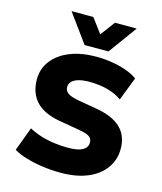

<svg xmlns="http://www.w3.org/2000/svg" viewBox="-136 -1040 972 1150"><g transform="rotate(15 350.5 -465.0)"><path d="M351 11Q294 11 239 3.5Q184 -4 136.5 -18Q89 -32 55 -52L110 -200Q143 -182 182.5 -169.5Q222 -157 265.5 -151Q309 -145 352 -145Q415 -145 444 -161.5Q473 -178 473 -208Q473 -226 464 -237Q455 -248 435 -255Q415 -262 383 -267L266 -287Q163 -305 115.5 -357.5Q68 -410 68 -493Q68 -560 107.5 -610.5Q147 -661 216.5 -688.5Q286 -716 378 -716Q428 -716 476.5 -708Q525 -700 565.5 -685.5Q606 -671 635 -650L579 -505Q538 -534 486 -547Q434 -560 376 -560Q339 -560 311.5 -552.5Q284 -545 269.5 -530.5Q255 -516 255 -496Q255 -472 274.5 -458Q294 -444 343 -435L459 -415Q560 -398 610.5 -349.5Q661 -301 661 -220Q661 -151 622.5 -98.5Q584 -46 515 -17.5Q446 11 351 11ZM291 -765 163 -941H298L365 -851L432 -941H567L439 -765Z"/></g></svg>

Font: Nunito Sans 8pt Black
Style: Regular
Weight: 900
Version: Version 3.101;gftools[0.9.27]